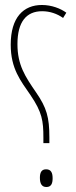

<svg xmlns="http://www.w3.org/2000/svg" viewBox="-20 -744 303 770"><path d="M154 -170H178V-193C178 -274 167 -312 125 -373C81 -437 50 -483 50 -567C50 -657 86 -699 149 -699C180 -699 209 -689 233 -672L246 -693C223 -710 187 -724 148 -724C74 -724 23 -674 23 -565C23 -468 63 -420 102 -363C149 -294 154 -259 154 -192ZM166 6C186 6 191 -9 191 -29C191 -49 186 -65 165 -65C147 -65 140 -53 140 -31C140 -7 148 6 166 6Z"/></svg>

Font: Noto Sans Arabic ExtCond Thin
Style: Regular
Weight: 100
Width: 2
Designer: Monotype Design Team, Nadine Chahine, Nizar Qandah and Khaled Hosny
Foundry: Monotype Imaging Inc.
Version: Version 2.012